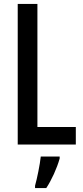

<svg xmlns="http://www.w3.org/2000/svg" viewBox="-20 -734 421 975"><path d="M70 0H365V-89H170V-714H70ZM283 71V61H187C183 101 168 174 158 209V221H215C242 180 269 121 283 71Z"/></svg>

Font: Noto Sans Arabic ExtCond Med
Style: Regular
Weight: 500
Width: 2
Designer: Monotype Design Team, Nadine Chahine, Nizar Qandah and Khaled Hosny
Foundry: Monotype Imaging Inc.
Version: Version 2.012